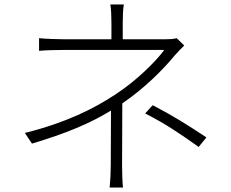

<svg xmlns="http://www.w3.org/2000/svg" viewBox="-20 -811 1040 865"><path d="M532 -346C631 -413 718 -501 766 -560C779 -575 795 -591 810 -606L776 -639C763 -635 743 -634 724 -634H533V-707C533 -732 534 -771 538 -791H477C481 -771 482 -732 482 -707V-634H273C238 -634 185 -636 156 -639V-582C185 -585 238 -586 273 -586H720C683 -535 593 -445 496 -383C403 -322 280 -259 92 -212L124 -164C277 -210 384 -254 480 -313C480 -242 479 -131 479 -67C479 -34 477 3 474 34H534C531 3 530 -34 530 -67C530 -136 531 -263 531 -345ZM634 -300C733 -249 787 -211 875 -149L910 -192C817 -253 764 -287 668 -337Z"/></svg>

Font: Spoqa Han Sans Neo Light
Style: Regular
Weight: 300
Designer: [Spoqa Han Sans Neo] Dong-huui Kim  Younghwa Kang  Yujin Lee  [Noto Sans] Ryoko NISHIZUKA  (kana & ideographs); Paul D. 
Foundry: Spoqa (http://www.spoqa-han-sans.com)
Version: Version 1.000